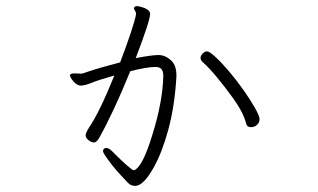

<svg xmlns="http://www.w3.org/2000/svg" viewBox="-20 -557 1040 628"><path d="M418 -531Q418 -527 421.5 -522Q425 -517 425 -510Q417 -469 373 -353Q304 -335 266 -322Q250 -316 245 -316L224 -317Q209 -317 209 -310.5Q209 -304 220.5 -290.5Q232 -277 244.5 -277Q257 -277 280.5 -286.5Q304 -296 354 -310Q306 -191 272 -141Q260 -122 260 -114Q260 -106 269.5 -98.5Q279 -91 287.5 -91Q296 -91 305 -107Q352 -191 406 -324Q460 -338 489 -338Q502 -338 508 -331Q514 -324 514 -310V-306Q512 -225 479 -118Q446 -9 418 0Q409 0 346 -63Q336 -73 328 -73Q317 -73 317 -62Q317 -55 349 -14Q362 2 375.5 16.5Q389 31 398.5 41Q408 51 422 51Q449 51 482 -8Q509 -55 530 -131Q551 -207 557 -305V-312Q557 -344 538.5 -360.5Q520 -377 498.5 -377Q477 -377 424 -367Q471 -490 471 -511Q471 -526 443 -534Q433 -537 427 -537Q421 -537 418 -531ZM785 -153Q788 -141 800.5 -141Q813 -141 821 -149Q829 -157 829 -167Q829 -177 814.5 -203Q800 -229 777.5 -261Q755 -293 730.5 -322Q706 -351 685.5 -370Q665 -389 657.5 -389Q650 -389 643 -382Q636 -375 636 -367.5Q636 -360 644 -353Q682 -319 743 -235Q777 -187 785 -153Z"/></svg>

Font: LXGW WenKai TC Light
Style: Regular
Weight: 300
Designer: LXGW / Fontworks Inc.
Foundry: LXGW / Fontworks Inc.
Version: Version 1.330